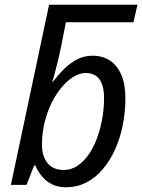

<svg xmlns="http://www.w3.org/2000/svg" viewBox="-20 -780 600 810"><path d="M258 10Q224 10 198.5 -3Q173 -16 156 -37Q139 -58 129 -82H124L92 0H26L187 -760H560L543 -686H258L237 -580Q230 -546 222 -513.5Q214 -481 208 -459.5Q202 -438 200 -436H204Q227 -466 252 -490.5Q277 -515 306.5 -530Q336 -545 371 -545Q412 -545 443 -525Q474 -505 491.5 -465Q509 -425 509 -366Q509 -308 498 -252.5Q487 -197 465.5 -149.5Q444 -102 413.5 -66Q383 -30 344 -10Q305 10 258 10ZM250 -63Q280 -63 306 -80Q332 -97 353 -126.5Q374 -156 388.5 -195Q403 -234 411 -277.5Q419 -321 419 -366Q419 -419 399.5 -445.5Q380 -472 341 -472Q320 -472 298 -460.5Q276 -449 255.5 -428.5Q235 -408 217 -380Q199 -352 185.5 -318Q172 -284 164.5 -246.5Q157 -209 157 -169Q157 -122 180 -92.5Q203 -63 250 -63Z"/></svg>

Font: Noto Sans Display
Style: Italic
Weight: 400
Italic angle: -12°
Designer: Monotype Design Team
Foundry: Monotype Imaging Inc.
Version: Version 2.003